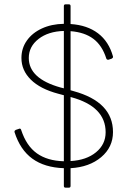

<svg xmlns="http://www.w3.org/2000/svg" viewBox="-20 -808 599 887"><path d="M283 59Q275 59 275 51V-31Q186 -34 129.5 -75Q73 -116 47 -198V-200Q47 -205 53 -208L68 -213L71 -214Q76 -214 78 -207Q102 -134 150.5 -99.5Q199 -65 275 -63V-368L249 -375Q166 -397 122.5 -440Q79 -483 79 -540Q79 -585 104 -620.5Q129 -656 173.5 -676.5Q218 -697 275 -698V-780Q275 -788 283 -788H298Q306 -788 306 -780V-697Q383 -692 433 -654Q483 -616 502 -547V-545Q502 -540 496 -537L481 -532H479Q473 -532 471 -538Q452 -598 411.5 -628.5Q371 -659 306 -664V-391L320 -387Q502 -337 502 -198Q502 -128 447.5 -82Q393 -36 306 -31V51Q306 59 298 59ZM275 -665Q203 -663 158 -628Q113 -593 113 -540Q113 -445 259 -404L275 -400ZM306 -64Q379 -68 423.5 -104.5Q468 -141 468 -197Q468 -316 309 -359L306 -360Z"/></svg>

Font: LINE Seed Sans KR Thin
Style: Regular
Weight: 250
Designer: LINE BX Design & Sandoll Inc & Dalton Maag Ltd
Foundry: Sandoll Inc.
Version: Version 1.000